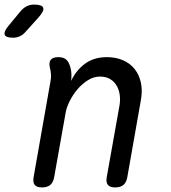

<svg xmlns="http://www.w3.org/2000/svg" viewBox="-126 -810 746 840"><path d="M129 -560Q152 -560 164 -549Q176 -538 182 -515Q186 -501 186.5 -485.5Q187 -470 185 -456Q208 -504 247 -532Q286 -560 341 -560Q381 -560 412 -546.5Q443 -533 463 -508Q483 -483 490.5 -448Q498 -413 490 -370L431 -35Q427 -12 414 -1Q401 10 378 10Q355 10 346 -1Q337 -12 341 -35L396 -344Q401 -370 398 -393.5Q395 -417 384.5 -435Q374 -453 356 -464Q338 -475 311 -475Q284 -475 258.5 -459Q233 -443 213 -419.5Q193 -396 179 -368Q165 -340 161 -316L111 -35Q107 -12 94 -1Q81 10 58 10Q35 10 26 -1Q17 -12 21 -35L95 -455Q98 -470 97 -485Q96 -500 92 -515Q87 -538 96.5 -549Q106 -560 129 -560ZM-88 -698 -36 -761Q-23 -776 -8.5 -783Q6 -790 23 -790Q58 -790 63 -776Q68 -762 42 -733L-14 -671Q-25 -658 -39 -651.5Q-53 -645 -69 -645Q-101 -645 -105.5 -658.5Q-110 -672 -88 -698Z"/></svg>

Font: Maple Mono Normal NL
Style: Italic
Weight: 400
Italic angle: -10°
Monospace: yes
Designer: subframe7536
Version: Version 7.000